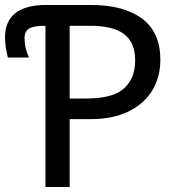

<svg xmlns="http://www.w3.org/2000/svg" viewBox="-20 -747 679 767"><path d="M620.6 -507.8C620.6 -581.5 596.2 -636.2 547.4 -672.9C498 -709 430.7 -727.1 344.2 -727.1H161.6C56.6 -727.1 0 -683.1 0 -598.6C0 -572.8 3.9 -545.4 11.7 -517.1H94.7V-521.5C83.5 -542.5 78.1 -566.9 78.1 -594.7C78.1 -633.3 103.5 -644 161.6 -644V0H258.3V-271H340.3C400.9 -271 452.1 -281.2 494.6 -302.2C578.6 -343.8 620.6 -418 620.6 -507.8ZM520 -505.4C520 -457.5 504.9 -420.4 475.1 -393.6C445.3 -366.7 395 -353.5 324.2 -353.5H258.3V-644H338.4C459.5 -644 520 -603.5 520 -505.4Z"/></svg>

Font: SG Kara SemiBold
Style: Regular
Weight: 400
Designer: Damoon Khanjanzadeh
Version: Version 1.000